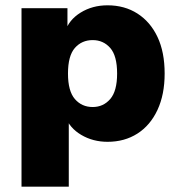

<svg xmlns="http://www.w3.org/2000/svg" viewBox="-20 -523 678 723"><path d="M61 180V-492H234V-403H225Q239 -448 283.5 -475.5Q328 -503 385 -503Q449 -503 497.5 -472Q546 -441 573 -384Q600 -327 600 -246Q600 -167 573 -109Q546 -51 497.5 -20Q449 11 385 11Q330 11 286 -15Q242 -41 227 -83H239V180ZM329 -120Q369 -120 395 -150Q421 -180 421 -246Q421 -313 395 -342.5Q369 -372 329 -372Q288 -372 262 -342.5Q236 -313 236 -246Q236 -180 262 -150Q288 -120 329 -120Z"/></svg>

Font: Nunito Sans 12pt Black
Style: Regular
Weight: 900
Designer: Vernon Adams
Foundry: Vernon Adams
Version: Version 3.101;gftools[0.9.27]